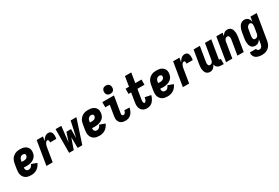

<svg xmlns="http://www.w3.org/2000/svg" viewBox="95 -2096 5309 3656"><g transform="rotate(-30 2750.0 -268.5)"><path d="M215 8Q184 8 154.5 2.5Q125 -3 100.5 -17.5Q76 -32 58.5 -55Q41 -78 32.5 -105.5Q24 -133 24 -163.5Q24 -194 29 -225L49 -345Q53 -369 61.5 -394Q70 -419 85 -441Q100 -463 121 -480.5Q142 -498 166.5 -509Q191 -520 216 -524Q241 -528 266 -528Q293 -528 319 -524.5Q345 -521 368.5 -511.5Q392 -502 411 -485.5Q430 -469 441.5 -447Q453 -425 455 -398.5Q457 -372 453 -346Q449 -321 439 -297Q429 -273 411 -254Q393 -235 369.5 -221.5Q346 -208 322 -200.5Q298 -193 273.5 -190Q249 -187 224 -187Q209 -187 193 -188Q177 -189 161 -190Q160 -174 162 -158.5Q164 -143 172 -131Q180 -119 194.5 -112.5Q209 -106 224 -106Q239 -106 253.5 -111.5Q268 -117 279.5 -128Q291 -139 299 -152.5Q307 -166 312 -180L431 -136Q418 -105 396 -76.5Q374 -48 344.5 -28.5Q315 -9 281.5 -0.5Q248 8 215 8ZM224 -301Q239 -301 254 -303.5Q269 -306 283 -314Q297 -322 306 -335.5Q315 -349 318 -363Q320 -375 317 -385.5Q314 -396 306 -402.5Q298 -409 287.5 -411.5Q277 -414 266 -414Q250 -414 234.5 -406.5Q219 -399 208 -386Q197 -373 191.5 -357.5Q186 -342 184 -326L180 -304Q191 -302 202 -301.5Q213 -301 224 -301Z M550 0 636 -520H774L758 -425Q768 -445 781.5 -464Q795 -483 812.5 -498Q830 -513 851 -520.5Q872 -528 893 -528Q912 -528 929.5 -520.5Q947 -513 957 -498.5Q967 -484 971.5 -466Q976 -448 977 -429.5Q978 -411 976 -391.5Q974 -372 971 -353H833Q835 -363 835.5 -372.5Q836 -382 834 -391.5Q832 -401 825.5 -407.5Q819 -414 809 -414Q797 -414 786.5 -407Q776 -400 769 -390Q762 -380 757 -368.5Q752 -357 748 -346Q744 -335 741.5 -323.5Q739 -312 737 -300L688 0Z M1049 0 1051 -520H1177L1138 -173L1205 -374H1307L1306 -173L1383 -520H1509L1339 0H1237L1233 -236L1151 0Z M1715 8Q1684 8 1654.5 2.5Q1625 -3 1600.5 -17.5Q1576 -32 1558.5 -55Q1541 -78 1532.5 -105.5Q1524 -133 1524 -163.5Q1524 -194 1529 -225L1549 -345Q1553 -369 1561.5 -394Q1570 -419 1585 -441Q1600 -463 1621 -480.5Q1642 -498 1666.5 -509Q1691 -520 1716 -524Q1741 -528 1766 -528Q1793 -528 1819 -524.5Q1845 -521 1868.5 -511.5Q1892 -502 1911 -485.5Q1930 -469 1941.5 -447Q1953 -425 1955 -398.5Q1957 -372 1953 -346Q1949 -321 1939 -297Q1929 -273 1911 -254Q1893 -235 1869.5 -221.5Q1846 -208 1822 -200.5Q1798 -193 1773.5 -190Q1749 -187 1724 -187Q1709 -187 1693 -188Q1677 -189 1661 -190Q1660 -174 1662 -158.5Q1664 -143 1672 -131Q1680 -119 1694.5 -112.5Q1709 -106 1724 -106Q1739 -106 1753.5 -111.5Q1768 -117 1779.5 -128Q1791 -139 1799 -152.5Q1807 -166 1812 -180L1931 -136Q1918 -105 1896 -76.5Q1874 -48 1844.5 -28.5Q1815 -9 1781.5 -0.5Q1748 8 1715 8ZM1724 -301Q1739 -301 1754 -303.5Q1769 -306 1783 -314Q1797 -322 1806 -335.5Q1815 -349 1818 -363Q1820 -375 1817 -385.5Q1814 -396 1806 -402.5Q1798 -409 1787.5 -411.5Q1777 -414 1766 -414Q1750 -414 1734.5 -406.5Q1719 -399 1708 -386Q1697 -373 1691.5 -357.5Q1686 -342 1684 -326L1680 -304Q1691 -302 1702 -301.5Q1713 -301 1724 -301Z M2288 8Q2264 8 2240.5 3.5Q2217 -1 2197 -13Q2177 -25 2163 -43Q2149 -61 2142 -83.5Q2135 -106 2135 -130.5Q2135 -155 2140 -180L2177 -406H2079V-520H2335L2275 -161Q2274 -151 2273.5 -141Q2273 -131 2277.5 -123Q2282 -115 2290 -110.5Q2298 -106 2308 -106Q2320 -106 2331 -113Q2342 -120 2348.5 -130.5Q2355 -141 2359 -152.5Q2363 -164 2365 -175V-177L2476 -173V-169Q2472 -147 2464.5 -125Q2457 -103 2444.5 -82Q2432 -61 2415 -43.5Q2398 -26 2377.5 -14Q2357 -2 2334 3Q2311 8 2288 8ZM2294 -580Q2280 -580 2266 -583Q2252 -586 2240 -593.5Q2228 -601 2220.5 -611.5Q2213 -622 2208.5 -635.5Q2204 -649 2203.5 -663Q2203 -677 2205 -692Q2208 -707 2215.5 -720.5Q2223 -734 2235.5 -743.5Q2248 -753 2263.5 -756.5Q2279 -760 2294 -760Q2308 -760 2322 -757Q2336 -754 2347.5 -746.5Q2359 -739 2367 -728.5Q2375 -718 2379 -704.5Q2383 -691 2383.5 -677Q2384 -663 2382 -648Q2380 -633 2372 -619.5Q2364 -606 2351.5 -596.5Q2339 -587 2324 -583.5Q2309 -580 2294 -580Z M2763 8Q2736 8 2710.5 1.5Q2685 -5 2665 -20.5Q2645 -36 2632 -58Q2619 -80 2613.5 -105.5Q2608 -131 2609.5 -158.5Q2611 -186 2615 -213L2647 -406H2590L2591 -520H2666L2701 -735H2839L2804 -520H2941L2940 -406H2785L2750 -194Q2749 -186 2748 -177Q2747 -168 2746.5 -159.5Q2746 -151 2747 -142.5Q2748 -134 2750 -126Q2752 -118 2758 -112Q2764 -106 2773 -106Q2782 -106 2789.5 -113Q2797 -120 2801.5 -128Q2806 -136 2810 -145Q2814 -154 2816.5 -162.5Q2819 -171 2821.5 -180Q2824 -189 2825 -198L2954 -171Q2949 -149 2940 -127Q2931 -105 2918.5 -84.5Q2906 -64 2889.5 -46Q2873 -28 2852.5 -15.5Q2832 -3 2809 2.5Q2786 8 2763 8Z M3215 8Q3184 8 3154.5 2.5Q3125 -3 3100.5 -17.5Q3076 -32 3058.5 -55Q3041 -78 3032.5 -105.5Q3024 -133 3024 -163.5Q3024 -194 3029 -225L3049 -345Q3053 -369 3061.5 -394Q3070 -419 3085 -441Q3100 -463 3121 -480.5Q3142 -498 3166.5 -509Q3191 -520 3216 -524Q3241 -528 3266 -528Q3293 -528 3319 -524.5Q3345 -521 3368.5 -511.5Q3392 -502 3411 -485.5Q3430 -469 3441.5 -447Q3453 -425 3455 -398.5Q3457 -372 3453 -346Q3449 -321 3439 -297Q3429 -273 3411 -254Q3393 -235 3369.5 -221.5Q3346 -208 3322 -200.5Q3298 -193 3273.5 -190Q3249 -187 3224 -187Q3209 -187 3193 -188Q3177 -189 3161 -190Q3160 -174 3162 -158.5Q3164 -143 3172 -131Q3180 -119 3194.5 -112.5Q3209 -106 3224 -106Q3239 -106 3253.5 -111.5Q3268 -117 3279.5 -128Q3291 -139 3299 -152.5Q3307 -166 3312 -180L3431 -136Q3418 -105 3396 -76.5Q3374 -48 3344.5 -28.5Q3315 -9 3281.5 -0.5Q3248 8 3215 8ZM3224 -301Q3239 -301 3254 -303.5Q3269 -306 3283 -314Q3297 -322 3306 -335.5Q3315 -349 3318 -363Q3320 -375 3317 -385.5Q3314 -396 3306 -402.5Q3298 -409 3287.5 -411.5Q3277 -414 3266 -414Q3250 -414 3234.5 -406.5Q3219 -399 3208 -386Q3197 -373 3191.5 -357.5Q3186 -342 3184 -326L3180 -304Q3191 -302 3202 -301.5Q3213 -301 3224 -301Z M3550 0 3636 -520H3774L3758 -425Q3768 -445 3781.5 -464Q3795 -483 3812.5 -498Q3830 -513 3851 -520.5Q3872 -528 3893 -528Q3912 -528 3929.5 -520.5Q3947 -513 3957 -498.5Q3967 -484 3971.5 -466Q3976 -448 3977 -429.5Q3978 -411 3976 -391.5Q3974 -372 3971 -353H3833Q3835 -363 3835.5 -372.5Q3836 -382 3834 -391.5Q3832 -401 3825.5 -407.5Q3819 -414 3809 -414Q3797 -414 3786.5 -407Q3776 -400 3769 -390Q3762 -380 3757 -368.5Q3752 -357 3748 -346Q3744 -335 3741.5 -323.5Q3739 -312 3737 -300L3688 0Z M4147 8Q4121 8 4098.5 -2Q4076 -12 4061.5 -31Q4047 -50 4040 -73.5Q4033 -97 4030.5 -122Q4028 -147 4030.5 -173Q4033 -199 4037 -225L4086 -520H4224L4172 -206Q4170 -195 4169 -185Q4168 -175 4168 -164.5Q4168 -154 4170 -144Q4172 -134 4176.5 -125.5Q4181 -117 4189 -111.5Q4197 -106 4208 -106Q4221 -106 4234.5 -111.5Q4248 -117 4257.5 -127.5Q4267 -138 4272 -151Q4277 -164 4279 -178L4336 -520H4474L4409 -126Q4408 -122 4408.5 -118Q4409 -114 4411.5 -111Q4414 -108 4417.5 -107Q4421 -106 4425 -106H4445V8H4406Q4382 8 4359 4Q4336 0 4316.5 -11.5Q4297 -23 4284.5 -42Q4272 -61 4269 -84Q4260 -66 4248 -49Q4236 -32 4220.5 -18.5Q4205 -5 4185.5 1.5Q4166 8 4147 8Z M4500 0 4586 -520H4724L4712 -450Q4721 -466 4733 -481Q4745 -496 4759.5 -507Q4774 -518 4791.5 -523Q4809 -528 4826 -528Q4852 -528 4875 -518Q4898 -508 4912.5 -489Q4927 -470 4934 -446.5Q4941 -423 4943 -398Q4945 -373 4943 -347Q4941 -321 4937 -295L4888 0H4750L4802 -314Q4804 -325 4805 -335Q4806 -345 4805.5 -355.5Q4805 -366 4803.5 -376Q4802 -386 4797 -394.5Q4792 -403 4784 -408.5Q4776 -414 4765 -414Q4752 -414 4738.5 -408.5Q4725 -403 4716 -392.5Q4707 -382 4702 -369Q4697 -356 4694 -342L4638 0Z M5167 223Q5143 223 5119.5 220Q5096 217 5074 209.5Q5052 202 5033.5 189Q5015 176 5003 157Q4991 138 4986.5 115Q4982 92 4986 68L4987 65H5124V66Q5122 76 5126 85Q5130 94 5138 99.5Q5146 105 5156 107Q5166 109 5176 109Q5191 109 5205 100Q5219 91 5227 78Q5235 65 5239.5 50.5Q5244 36 5246 21L5261 -71Q5253 -55 5240.5 -40Q5228 -25 5212.5 -13.5Q5197 -2 5178.5 3Q5160 8 5143 8Q5117 8 5094 -1.5Q5071 -11 5056 -29.5Q5041 -48 5033.5 -72Q5026 -96 5023.5 -121Q5021 -146 5022.5 -172Q5024 -198 5029 -225L5049 -345Q5052 -365 5057.5 -385.5Q5063 -406 5071.5 -426Q5080 -446 5092 -465Q5104 -484 5121 -498.5Q5138 -513 5159 -520.5Q5180 -528 5201 -528Q5224 -528 5245.5 -520Q5267 -512 5282.5 -496.5Q5298 -481 5306.5 -460Q5315 -439 5319 -416L5336 -520H5474L5381 40Q5377 64 5368.5 88.5Q5360 113 5345.5 135Q5331 157 5310.5 174.5Q5290 192 5266 203Q5242 214 5217 218.5Q5192 223 5167 223ZM5204 -106Q5217 -106 5231 -111Q5245 -116 5255 -126.5Q5265 -137 5271 -150.5Q5277 -164 5279 -178L5299 -298Q5301 -310 5302.5 -321.5Q5304 -333 5304 -345Q5304 -357 5302.5 -368.5Q5301 -380 5296.5 -390Q5292 -400 5282.5 -407Q5273 -414 5261 -414Q5246 -414 5231.5 -406Q5217 -398 5206.5 -385Q5196 -372 5191 -356.5Q5186 -341 5184 -326L5164 -206Q5162 -195 5161.5 -184.5Q5161 -174 5161 -163.5Q5161 -153 5163.5 -143Q5166 -133 5170.5 -124.5Q5175 -116 5184 -111Q5193 -106 5204 -106Z"/></g></svg>

Font: Iosevka Heavy
Style: Italic
Weight: 900
Italic angle: -9°
Monospace: yes
Designer: Belleve Invis
Foundry: Belleve Invis
Version: Version 32.5.0; ttfautohint (v1.8.4)